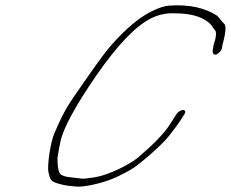

<svg xmlns="http://www.w3.org/2000/svg" viewBox="-20 -679 864 719"><path d="M641.1 -252 615.4 -212C593.7 -178 553.5 -137 496.8 -89C464.5 -62 385.3 -23 334.4 -15C277 -6 291.4 -11 244.4 -15C224.4 -17 211.3 -21 204.3 -29C197.2 -41 195 -61 195.3 -88C198.2 -108 202 -128 206.4 -149C217 -199 262.4 -283 342.5 -399C421.2 -512 488.6 -582 546.9 -611C575.8 -625 605.8 -631 636.8 -629C690.8 -629 733.4 -618 762.5 -594C771.1 -587 777.2 -575 784.3 -567C791.8 -560 790 -540 779.2 -508L776.8 -491C775.4 -482 777.9 -477 782.9 -475C791 -471 809.9 -487 811.3 -500C811.7 -505 813.2 -512 816.1 -522C825.8 -560 827.1 -583 819.6 -590C808.5 -600 803.4 -610 793.4 -620C747.1 -650 688.5 -663 614.1 -658C596.6 -657 574.1 -650 544.7 -635C500.9 -613 451.7 -572 397.7 -511C380.3 -492 350.6 -452 309.6 -393C228.4 -277 223.5 -271 184.1 -181C168.4 -145 156.6 -60 161.2 -35C164.8 -20 167.9 -10 171.5 -5C177.5 5 217.6 15 238.6 17C256.1 18 269.2 22 290.6 19C335.1 14 390.5 -3 418.4 -17C443.8 -30 454.7 -34 481.1 -51C504.5 -66 589 -138 612.7 -170C631 -195 641 -205 654.3 -226L671.1 -252C676.1 -260 673.5 -267 665.5 -267C657.5 -267 646.1 -260 641.1 -252Z"/></svg>

Font: MewTooHand
Style: UltimateIta
Weight: 400
Designer: Mew Too, Robert Jablonski
Version: Version 0.77